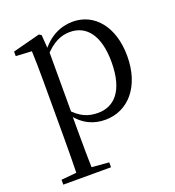

<svg xmlns="http://www.w3.org/2000/svg" viewBox="-141 -642 921 1012"><g transform="rotate(-20 319.0 -136.0)"><path d="M40.5 259.8H308.2V232.4L189.5 222.2H151.7L40.5 232.4ZM125.5 259.8H212.5C210.5 192.3 209.5 96 209.5 26.5V-68.7L210.7 -78.7V-430.1L208.9 -435.3L202.9 -519.6L189.9 -528L36.5 -487.9V-462.4L125.5 -457.5C127.5 -407.9 128.5 -355 128.5 -286.8V26.7C128.5 96.7 127.5 192.3 125.5 259.8ZM366.6 14.6C495.6 14.6 589.2 -91.6 589.2 -262.6C589.2 -427 501.7 -530.6 380.3 -530.6C312.5 -530.6 243.7 -500.1 191.5 -425H180.6L191.2 -398.2C250.5 -466 298.3 -484.5 347.9 -484.5C438.7 -484.5 500.5 -412.7 500.5 -260.8C500.5 -95.4 430.2 -32.7 343.5 -32.7C288.3 -32.7 244.5 -49.4 195.3 -105.1L181.4 -77.1H194.2C244.9 -6.9 306.7 14.6 366.6 14.6Z"/></g></svg>

Font: Source Han Serif CN VF
Style: Regular
Weight: 250
Designer: Ryoko NISHIZUKA 西塚涼子 (kana & ideographs); Frank Grießhammer (Latin, Greek & Cyrillic); Wenlong ZHANG 张文龙 (bopomofo); San
Foundry: Adobe
Version: Version 2.002;hotconv 1.1.0;makeotfexe 2.6.0